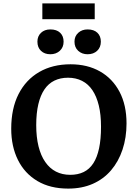

<svg xmlns="http://www.w3.org/2000/svg" viewBox="-20 -1095 810 1129"><path d="M381 14Q275 14 200 -30.5Q125 -75 85.5 -154.5Q46 -234 46 -338Q46 -457 89 -541.5Q132 -626 210.5 -671.5Q289 -717 395 -717Q494 -717 568 -675Q642 -633 683 -555Q724 -477 724 -369Q724 -286 700.5 -215.5Q677 -145 633 -93.5Q589 -42 525.5 -14Q462 14 381 14ZM393 -67Q438 -67 472 -83.5Q506 -100 528.5 -134.5Q551 -169 562.5 -222.5Q574 -276 574 -350Q574 -421 561 -474.5Q548 -528 523.5 -564.5Q499 -601 462.5 -619.5Q426 -638 380 -638Q335 -638 300 -621Q265 -604 241.5 -569.5Q218 -535 205.5 -482.5Q193 -430 193 -359Q193 -289 206.5 -234.5Q220 -180 246 -142.5Q272 -105 309 -86Q346 -67 393 -67ZM495 -776Q462 -776 440 -796Q418 -816 418 -850Q418 -882 440 -902Q462 -922 495 -922Q532 -922 552.5 -902.5Q573 -883 573 -850Q573 -817 551.5 -796.5Q530 -776 495 -776ZM276 -776Q242 -776 221 -796Q200 -816 200 -850Q200 -882 221 -902Q242 -922 276 -922Q313 -922 333.5 -902.5Q354 -883 354 -850Q354 -817 332 -796.5Q310 -776 276 -776ZM229 -982V-1075H537V-982Z"/></svg>

Font: Literata 18pt SemiBold
Style: Regular
Weight: 600
Designer: Latin by Veronika Burian and Jose Scaglione. Greek by Irene Vlachou. Cyrillic by Vera Evstafieva.
Foundry: TypeTogether
Version: Version 3.103;gftools[0.9.29]